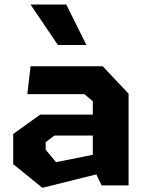

<svg xmlns="http://www.w3.org/2000/svg" viewBox="-20 -842 660 872"><path d="M441.5 0H564V-416.5L446.5 -541H119L104 -414.5H363L401.5 -382V-321.5H162.5L40 -233.5V-96.5L172.5 11L417.5 -50ZM118.5 -821.5 243 -637.5H372.5L281 -821.5ZM187.5 -162V-196.5L227.5 -226.5H401.5V-139L234.5 -105.5Z"/></svg>

Font: Monaspace Krypton ExtraBold
Style: Regular
Weight: 800
Designer: Riley Cran & the Lettermatic Team
Foundry: Lettermatic
Version: Version 1.101 (Monaspace Krypton)